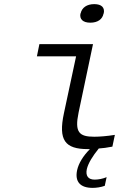

<svg xmlns="http://www.w3.org/2000/svg" viewBox="-20 -714 640 931"><path d="M437 -51C364 -51 341 -72 361 -168L431 -500H171L159 -441H349L290 -165C262 -34 295 9 406 9H416C382 43 361 79 354 111C342 167 369 197 429 197C447 197 469 194 488 187L497 145C478 153 457 157 439 157C408 157 394 139 401 106C408 77 429 43 459 6C478 5 499 2 525 -3L537 -60C500 -54 463 -51 437 -51ZM370 -648C365 -621 382 -604 418 -604C454 -604 477 -621 482 -648L483 -649C489 -677 473 -694 437 -694C401 -694 377 -677 371 -649Z"/></svg>

Font: LT Wave Mono Light
Style: Italic
Weight: 300
Designer: Daniel Lyons
Version: Version 2.5 (Glyphs App)